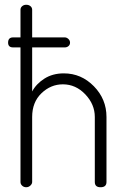

<svg xmlns="http://www.w3.org/2000/svg" viewBox="-20 -786 528 806"><path d="M14 -607Q14 -629 35 -629H66V-745Q66 -754 73 -760Q80 -766 90 -766Q101 -766 108 -760Q115 -754 115 -745V-629H252Q260 -629 267 -622.5Q274 -616 274 -607Q274 -598 267.5 -592.5Q261 -587 252 -587H115V-402Q132 -434 166.5 -456Q201 -478 248 -478Q321 -478 374 -424Q427 -370 427 -295V-22Q427 0 402 0Q378 0 378 -22V-295Q378 -348 338 -390Q298 -432 244 -432Q193 -432 154 -394.5Q115 -357 115 -295V-22Q115 -14 107.5 -7Q100 0 90 0Q80 0 73 -6.5Q66 -13 66 -22V-587H35Q14 -587 14 -607Z"/></svg>

Font: Terminal Dosis
Style: Light
Weight: 300
Designer: EdgarTolentino, PabloImpallari, IginoMarini
Foundry: EdgarTolentino, PabloImpallari, IginoMarini
Version: Version 1.006